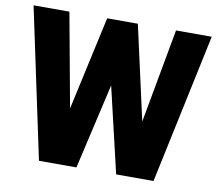

<svg xmlns="http://www.w3.org/2000/svg" viewBox="-78 -804 1026 897"><g transform="rotate(10 434.5 -355.5)"><path d="M180.7 -710.9 262.2 -266.1 359.9 -710.9H505.4L605 -264.6L686.5 -710.9H856L705.1 0H527.8L432.6 -405.3L339.4 0H161.6L10.7 -710.9Z"/></g></svg>

Font: Vazirmatn RD UI FD Black
Style: Regular
Weight: 900
Designer: Saber Rastikerdar
Foundry: Saber Rastikerdar
Version: Version 33.003